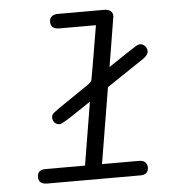

<svg xmlns="http://www.w3.org/2000/svg" viewBox="-47 -654 620 698"><g transform="rotate(-5 262.5 -305.5)"><path d="M66 -26Q66 -53 96 -53H240L278 -283Q257 -269 227 -249Q171 -211 162 -211Q150 -211 143 -219Q136 -227 136 -237Q136 -247 144 -254Q152 -261 204 -296Q246 -325 276 -345Q287 -353 290 -360Q292 -367 324 -558H191Q159 -558 159 -584Q159 -611 192 -611H357Q390 -611 390 -585Q390 -584 360 -402Q373 -411 386.5 -420Q400 -429 409 -435Q418 -441 427 -447Q436 -453 441.5 -456.5Q447 -460 452.5 -463.5Q458 -467 461 -469Q464 -471 467.5 -472.5Q471 -474 473 -474.5Q475 -475 477 -475Q488 -475 495.5 -466.5Q503 -458 503 -448Q503 -434 484 -421L348 -330L302 -53H437Q453 -53 460 -45Q467 -37 467 -27Q467 0 438 0H98Q66 0 66 -26Z"/></g></svg>

Font: CMU Typewriter Text
Style: LightOblique
Weight: 200
Italic angle: -9.46001°
Version: Version 0.7.0